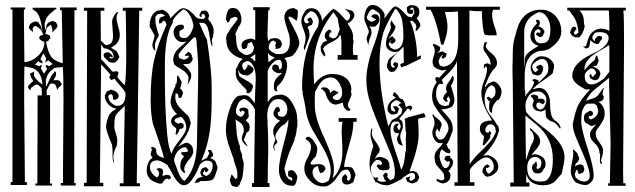

<svg xmlns="http://www.w3.org/2000/svg" viewBox="-20 -746 2550 771"><path d="M148 -491 150 -492Q145 -492 140 -495.5Q135 -499 135 -501Q133 -500 130.5 -497Q128 -494 126 -492Q124 -490 122 -490Q121 -490 119 -488L138 -480L146 -485Q148 -485 148 -480L144 -474Q144 -472 146.5 -467Q149 -462 152.5 -456.5Q156 -451 157 -450L170 -471Q162 -475 164 -484Q167 -486 173 -483Q174 -483 175 -481.5Q176 -480 178 -480Q179 -480 184 -485L192 -489L173 -504Q166 -496 161 -495L166 -511L154 -532L142 -508Q151 -502 151 -494Q151 -491 148 -491ZM78 -496 81 -497Q109 -499 133.5 -522.5Q158 -546 158 -575V-578Q137 -585 138 -594V-598L144 -604L146 -603L153 -607Q148 -625 137 -633Q125 -642 121 -642Q111 -638 111 -627L113 -622V-618Q106 -621 98 -630L96 -638Q97 -640 99 -644.5Q101 -649 103 -651L111 -656Q119 -660 123 -660Q127 -660 133 -657Q142 -645 144 -641Q146 -637 149 -621L150 -622Q142 -697 115 -705V-708H111V-715H206V-708H199L198 -705Q183 -693 179 -689Q175 -685 170 -678.5Q165 -672 163 -663L159 -651L161 -623L168 -647Q171 -656 191 -662L204 -657L210 -647V-644Q212 -639 206 -632Q199 -627 192 -617Q190 -615 190 -618Q189 -623 191 -625Q187 -644 184 -647L168 -635Q166 -631 165 -623Q164 -615 162 -611Q163 -610 170 -607.5Q177 -605 181 -603L182 -591L177 -588L175 -583L165 -578Q172 -537 185.5 -518.5Q199 -500 232 -492L228 -705H221V-716H288V-705H279L278 -11H284V-1H224V-11H233V-64L235 -340Q235 -452 232 -477L212 -475L199 -473Q198 -472 190 -466Q182 -460 179.5 -457Q177 -454 173 -448Q169 -442 168 -436L167 -435L164 -423L165 -397Q168 -402 174 -416Q180 -430 186 -440.5Q192 -451 197 -454L199 -461L205 -455V-444Q205 -442 200 -433.5Q195 -425 195 -423Q206 -426 219 -422L228 -409L227 -405L214 -393L210 -384Q210 -385 209 -388Q208 -391 207.5 -393Q207 -395 206 -397.5Q205 -400 204.5 -401.5Q204 -403 202.5 -405Q201 -407 199 -408Q197 -409 195 -410Q193 -411 190 -411Q186 -411 180 -408L167 -382L168 -364H181V-9H189V-1H122V-9H130L131 -363H148V-376L147 -392L135 -404L128 -407L117 -403L107 -394L105 -395Q102 -383 101 -381Q101 -385 96.5 -389Q92 -393 93 -398Q93 -401 97 -405.5Q101 -410 107 -415Q113 -420 114 -421L106 -433L100 -450L116 -458L117 -448L116 -443Q121 -431 136 -418Q150 -406 151 -406Q145 -468 101 -475L78 -479Q77 -448 77 -350L80 -15H88V-3H23V-15H30V-708H23V-716H81V-708H76V-675Q76 -624 78 -496Z M437 -525 435 -523Q435 -535 422.5 -543.5Q410 -552 397 -552L386 -567V-509L431 -459L435 -458L445 -460L452 -459L456 -454L451 -437Q464 -419 481 -404Q487 -431 487 -544L485 -703H473V-715H551V-703H539Q533 -228 529 -10H542V2H461V-10H476V-33L481 -320L480 -321Q475 -314 464 -304.5Q453 -295 447 -286Q441 -277 440 -262Q439 -250 439 -235Q439 -229 445 -210.5Q451 -192 451 -185Q451 -175 449 -161Q437 -139 435 -117Q434 -116 435 -112Q436 -108 437 -102Q438 -96 438 -95Q438 -93 437 -91Q432 -104 432 -118V-142L430 -164Q406 -220 406 -236Q406 -256 418 -284Q419 -285 424 -291.5Q429 -298 433 -300Q443 -306 448 -310Q430 -311 415.5 -326.5Q401 -342 401 -361V-363L409 -379L427 -386Q429 -385 434 -383.5Q439 -382 440.5 -381Q442 -380 445 -378.5Q448 -377 449.5 -375Q451 -373 453 -370Q455 -367 457 -363L455 -353L449 -348H446L442 -344L433 -348Q435 -355 432.5 -361.5Q430 -368 424 -368Q416 -364 415 -360Q415 -334 446 -321H451Q484 -321 484 -368L483 -375Q477 -386 461 -404Q445 -422 440 -430L429 -425H426L418 -436L424 -446Q420 -450 406.5 -465.5Q393 -481 386 -487L381 -12H395V2H317V-12H328L330 -703H317V-715H399V-703H384L385 -583L394 -574Q403 -565 405 -565Q434 -565 434 -601Q434 -606 433 -616.5Q432 -627 432 -632Q430 -654 430 -659Q430 -674 448 -697V-696L451 -697H456Q448 -689 448 -673Q448 -661 454.5 -640Q461 -619 461 -606Q461 -592 455.5 -581.5Q450 -571 444.5 -567Q439 -563 426 -554Q430 -552 438 -547Q446 -542 449 -540L459 -519Q459 -512 451 -503Q443 -494 436 -494Q430 -494 418 -497Q416 -499 412 -503Q408 -507 404.5 -510Q401 -513 398 -517L396 -523Q396 -536 414 -536Q421 -536 434 -520L429 -515L423 -520L419 -514Q425 -511 427 -511Q437 -511 437 -525Z M800 -690Q795 -690 790.5 -688Q786 -686 791 -681L787 -678Q781 -678 781 -687L789 -702Q803 -704 804 -704Q813 -704 820 -685L816 -669Q838 -644 838 -622Q838 -602 830 -584Q834 -574 832 -559Q826 -569 823 -592.5Q820 -616 814.5 -633.5Q809 -651 795 -655L790 -654L781 -655L780 -654Q807 -592 811 -587Q830 -463 830 -402V-344Q830 -288 825 -239Q816 -162 789 -102L790 -101L811 -112L821 -131L814 -142L821 -144H827L836 -127L835 -119L825 -113L826 -111Q832 -108 836.5 -105.5Q841 -103 843.5 -99.5Q846 -96 847 -93.5Q848 -91 850 -84Q852 -77 854 -73Q843 -32 834 -25Q826 -19 797 -19H784L779 -14L761 -11Q767 -24 773.5 -29Q780 -34 795 -36L789 -40L784 -52L788 -65Q792 -67 793 -71L807 -75L818 -65L810 -54L804 -56L803 -64L795 -52L796 -46L808 -39Q834 -51 834 -82Q834 -101 810 -101Q798 -101 783 -86Q761 -31 740 -12Q730 -2 718 -2Q701 -2 682 -31Q677 -39 668.5 -55Q660 -71 658 -74L655 -76L654 -82Q625 -102 612 -102Q582 -102 582 -75Q582 -62 591 -50Q600 -38 611 -33Q619 -41 619 -50Q619 -58 608 -67L617 -71Q635 -71 635 -56Q635 -53 633.5 -47Q632 -41 632 -39L640 -42L650 -44L661 -42L667 -33L662 -25Q660 -30 657 -25L652 -29Q642 -29 631 -9H617Q601 -15 592.5 -19.5Q584 -24 576.5 -35Q569 -46 569 -61Q569 -85 582 -104L593 -113Q585 -121 585 -128L590 -146L586 -154L594 -156L604 -151L608 -143L607 -141Q607 -118 639 -112L636 -119Q636 -124 626.5 -154Q617 -184 606 -215.5Q595 -247 594 -249Q585 -290 585 -346Q585 -444 599 -505.5Q613 -567 649 -647L644 -659L636 -663L634 -662L629 -654L620 -651L618 -661L621 -672Q625 -678 643 -682Q635 -691 624 -691L613 -689L604 -679V-665V-663Q604 -655 607 -641.5Q610 -628 614 -617Q618 -606 618 -605Q617 -602 613.5 -595.5Q610 -589 608 -585Q606 -581 604 -574.5Q602 -568 602 -562Q602 -556 604 -546L600 -543Q592 -554 592 -566Q592 -574 596 -583.5Q600 -593 600 -600V-605Q599 -607 592 -620Q585 -633 581 -638V-649Q582 -671 593.5 -688Q605 -705 625 -705L626 -707Q640 -707 651 -696Q662 -685 664 -672Q667 -675 678 -686.5Q689 -698 698.5 -705.5Q708 -713 716 -713Q728 -713 743.5 -701Q759 -689 765 -679Q767 -678 771 -675Q775 -672 777 -671Q782 -672 786 -671L796 -669L805 -677ZM721 -50Q719 -52 716.5 -54Q714 -56 712.5 -57.5Q711 -59 709 -61.5Q707 -64 706 -66.5Q705 -69 704.5 -73Q704 -77 704 -82Q704 -103 719 -118L708 -128L707 -131L712 -137L715 -135H721Q724 -135 734 -137V-144L727 -154L724 -155Q706 -154 692.5 -137Q679 -120 679 -100Q682 -93 688.5 -74Q695 -55 701 -42.5Q707 -30 715 -23L722 -20Q771 -73 771 -176L776 -452Q776 -504 773 -532Q770 -560 770 -566Q770 -597 762 -597Q755 -594 735 -572Q698 -534 698 -527L697 -524L699 -513L718 -506Q719 -506 723 -507.5Q727 -509 730 -510.5Q733 -512 735.5 -514.5Q738 -517 738 -519L736 -523L727 -521L721 -525L733 -534L734 -539L745 -533L750 -524Q750 -519 754 -512Q753 -511 753 -505Q749 -498 745.5 -494.5Q742 -491 739 -490Q736 -489 728 -489Q720 -489 715 -488L736 -469Q737 -467 741 -461.5Q745 -456 746.5 -452Q748 -448 748 -441L746 -429Q744 -426 742 -422Q740 -418 737.5 -413Q735 -408 734 -405L737 -433Q737 -453 695 -476Q686 -480 679 -489L675 -505Q677 -524 684 -535.5Q691 -547 708.5 -561.5Q726 -576 729 -579L713 -577Q698 -577 687.5 -589Q677 -601 677 -616Q677 -629 685 -638Q694 -647 706 -647L715 -646Q716 -644 717 -643Q719 -641 719 -638.5Q719 -636 716 -630L703 -623Q700 -620 700 -609Q700 -593 720 -593Q743 -593 757 -640Q753 -675 731 -700Q723 -708 715 -708Q713 -706 706 -700Q699 -694 695.5 -691Q692 -688 687 -682.5Q682 -677 678.5 -671.5Q675 -666 673 -660L675 -657Q642 -606 642 -483V-428Q642 -307 652 -197L653 -196Q653 -182 658.5 -159Q664 -136 669 -129Q673 -148 700.5 -182.5Q728 -217 728 -232Q728 -260 707 -277L684 -269L681 -262L683 -257L695 -249L705 -253Q718 -250 718 -243Q718 -227 702 -229Q697 -211 687 -204L685 -209Q688 -221 688 -224L687 -231Q667 -245 667 -258Q667 -277 691 -288Q665 -312 665 -337Q665 -360 685 -402L684 -407L689 -411L691 -427L690 -434L693 -443H695L703 -429L710 -415Q706 -404 707 -400L703 -393V-391Q711 -386 715 -374Q711 -353 702 -352L697 -354Q697 -371 688 -371L685 -370L684 -356V-354Q684 -330 711 -304L732 -284Q741 -275 743 -262L744 -260L746 -252V-251Q742 -233 736 -219Q730 -205 725.5 -198Q721 -191 711 -177.5Q701 -164 695 -156Q714 -170 730 -173Q740 -171 747.5 -163Q755 -155 755 -144V-140L756 -139Q757 -128 745 -112Q720 -84 720 -68Q720 -59 725 -54Q723 -55 722 -54Q721 -53 721 -50Z M898 -22V-24H900V-22ZM1084 -514 1067 -522Q1059 -528 1056 -533V-530L1058 -496Q1073 -509 1084 -514ZM984 -514 991 -512Q998 -509 998 -503L1005 -501V-529Q989 -516 984 -514ZM1100 -64Q1100 -97 1119 -167.5Q1138 -238 1138 -258V-267Q1133 -256 1122 -246Q1107 -242 1090 -213Q1086 -206 1086 -198Q1086 -191 1094 -177Q1094 -172 1084 -164Q1078 -158 1084 -142L1082 -141L1077 -155Q1077 -165 1086 -186L1080 -202Q1077 -210 1077 -219Q1077 -242 1105 -261L1098 -265L1095 -266Q1078 -280 1078 -288Q1078 -297 1083.5 -307Q1089 -317 1096 -317L1099 -316L1104 -307L1103 -298L1095 -295L1098 -281Q1099 -281 1102 -279.5Q1105 -278 1107.5 -277.5Q1110 -277 1113 -277Q1125 -277 1132 -293L1134 -305Q1134 -323 1124.5 -335.5Q1115 -348 1099 -348Q1076 -348 1064.5 -328.5Q1053 -309 1053 -281Q1053 -273 1055 -259L1054 -256Q1057 -213 1057 -167V-134Q1055 -72 1055 -11H1062V5H992V-11H1000L1004 -305Q995 -327 972 -344Q964 -349 960 -349Q955 -349 942 -339Q935 -330 928 -309V-293L931 -286L944 -277Q958 -277 963 -296L956 -302L950 -301Q950 -297 945 -297L941 -303Q941 -314 960 -314Q969 -314 978 -305Q976 -303 977.5 -293Q979 -283 979 -281Q979 -272 967 -264Q972 -255 979 -251Q981 -248 983 -235L980 -220L970 -213V-211Q959 -187 959 -183Q962 -180 974 -160L972 -159Q951 -176 951 -188Q951 -199 959 -217V-224Q959 -233 955.5 -240Q952 -247 949 -250Q946 -253 937 -259Q928 -265 926 -266V-263Q927 -256 928.5 -236Q930 -216 931 -206.5Q932 -197 935.5 -183Q939 -169 944 -158L943 -150L947 -138Q948 -134 952 -126V-121Q951 -116 959 -91Q959 -88 958 -73.5Q957 -59 956.5 -55Q956 -51 954.5 -41Q953 -31 950.5 -24.5Q948 -18 944 -12V-7L933 5L927 4H924Q918 1 911 1L913 0Q908 -1 903 -23L910 -46L926 -27L933 -32V-50Q933 -62 925.5 -81.5Q918 -101 918 -111L916 -113Q915 -117 907.5 -137.5Q900 -158 897 -167.5Q894 -177 890.5 -193.5Q887 -210 887 -223Q887 -263 902 -307Q917 -351 937 -361L959 -364Q972 -364 979 -359Q986 -354 992.5 -345Q999 -336 1003 -332L1007 -433Q1007 -472 989 -493Q981 -501 971 -501L957 -494L952 -484Q952 -479 958 -467L963 -464L973 -478L975 -487Q983 -484 997 -473L998 -466Q998 -459 988.5 -451Q979 -443 971 -443L955 -445L943 -453L937 -464L936 -461Q938 -457 940 -442Q948 -434 967.5 -424Q987 -414 995 -404L996 -399L995 -394L989 -379L980 -372H970V-384Q966 -390 953.5 -402Q941 -414 934 -425Q927 -436 927 -450V-455V-468Q934 -479 934 -480L938 -490Q943 -501 955 -509Q889 -528 889 -584Q888 -587 888 -592Q889 -608 897 -616Q902 -627 916 -644.5Q930 -662 933 -667V-670Q935 -676 931 -676Q929 -678 929 -676L923 -679L905 -671Q904 -663 897 -656H893Q891 -664 887 -667V-670Q891 -704 901 -710Q906 -714 915 -714Q934 -714 943 -696Q951 -678 949 -666L950 -665Q947 -646 937 -638V-635L930 -621Q926 -614 925 -607L928 -600Q928 -566 935.5 -550Q943 -534 967 -525Q998 -526 1000 -557L991 -577H987L980 -572L978 -574Q973 -569 973 -559L970 -553Q963 -549 959 -549Q950 -549 950 -564Q950 -588 990 -591Q998 -589 1003 -586H1005V-705H997V-717H1063V-705H1057L1054 -609Q1054 -594 1057 -581L1066 -590L1083 -593Q1099 -593 1108 -582Q1108 -579 1112 -572Q1112 -550 1090 -550H1085Q1089 -559 1085 -563L1089 -575L1079 -583Q1070 -583 1064.5 -574Q1059 -565 1059 -554Q1059 -548 1064 -543.5Q1069 -539 1079 -534L1089 -529H1104Q1144 -529 1144 -581Q1144 -601 1137 -619Q1122 -661 1122 -677Q1122 -692 1131.5 -702.5Q1141 -713 1156 -713Q1157 -715 1159 -714Q1161 -713 1165.5 -710.5Q1170 -708 1171 -708Q1176 -706 1176 -699Q1176 -670 1170 -662Q1161 -673 1141 -680L1138 -675Q1139 -671 1160.5 -631.5Q1182 -592 1182 -572Q1182 -570 1180 -560Q1178 -557 1172.5 -545.5Q1167 -534 1162 -531Q1158 -524 1152 -521Q1146 -518 1136.5 -516.5Q1127 -515 1122 -512L1128 -505L1133 -493L1132 -488Q1133 -483 1133 -479Q1126 -426 1094 -400Q1091 -395 1091 -387L1094 -383L1092 -379L1086 -380L1080 -389V-405V-406Q1080 -413 1083.5 -420.5Q1087 -428 1090.5 -432Q1094 -436 1101.5 -443Q1109 -450 1111 -451V-453L1108 -454L1100 -451L1097 -453H1092L1078 -461L1073 -469V-473Q1073 -487 1085 -487Q1089 -487 1095 -484L1099 -479L1102 -466Q1111 -469 1112 -478V-483Q1112 -506 1101 -506Q1085 -506 1070 -487.5Q1055 -469 1055 -457V-338L1058 -339Q1071 -366 1107 -366Q1135 -366 1155 -330Q1173 -300 1173 -274V-268L1174 -267V-252Q1175 -246 1173 -236Q1171 -226 1171 -221L1168 -204Q1165 -193 1163 -191V-184Q1133 -119 1122 -69L1128 -43L1137 -29L1151 -20L1154 -25Q1154 -30 1151.5 -32Q1149 -34 1144 -35.5Q1139 -37 1137 -39V-57Q1139 -61 1149 -63L1158 -61Q1167 -54 1174 -38Q1171 -8 1161 -1L1153 0Q1128 0 1114 -18.5Q1100 -37 1100 -64Z M1235 -54Q1235 -39 1247.5 -25Q1260 -11 1275 -11Q1285 -11 1299 -20Q1308 -38 1308 -61Q1308 -99 1274 -158Q1269 -167 1254 -192Q1239 -217 1232 -229.5Q1225 -242 1217 -265.5Q1209 -289 1207 -312Q1202 -343 1195 -370L1196 -374Q1193 -383 1193 -394Q1193 -544 1257 -639Q1260 -652 1260 -662Q1260 -672 1251 -686Q1243 -701 1226 -701Q1201 -682 1201 -667Q1201 -652 1214 -652L1223 -658Q1215 -661 1214 -668Q1225 -679 1229 -675Q1234 -668 1237 -658L1232 -646Q1225 -644 1215 -638V-636Q1223 -624 1223 -606Q1223 -600 1222 -598Q1219 -586 1212.5 -570Q1206 -554 1204 -544Q1197 -551 1202 -565Q1207 -580 1207 -596Q1207 -607 1198.5 -628Q1190 -649 1190 -660Q1190 -678 1201 -694Q1210 -713 1231 -713Q1250 -713 1261 -697.5Q1272 -682 1273 -662Q1297 -695 1319 -711Q1335 -702 1347 -689L1371 -663Q1377 -663 1381.5 -669Q1386 -675 1386 -681Q1386 -696 1363 -711L1394 -703Q1403 -694 1403 -685Q1403 -676 1394.5 -666Q1386 -656 1376 -652Q1391 -627 1393 -622Q1398 -609 1398 -599Q1398 -593 1397 -589L1400 -581Q1397 -566 1397 -550Q1397 -539 1399 -525H1416V-506H1336V-525H1351V-571Q1351 -596 1346 -608Q1340 -590 1313 -578Q1284 -564 1277 -550Q1286 -532 1286 -524Q1286 -521 1284 -519Q1268 -532 1268 -550V-560Q1270 -563 1273.5 -569Q1277 -575 1278 -576L1294 -584Q1284 -591 1284 -601Q1284 -620 1305 -628L1311 -619Q1314 -613 1305 -616L1301 -600L1313 -593Q1315 -592 1319 -592Q1325 -592 1329.5 -596Q1334 -600 1335.5 -604.5Q1337 -609 1340 -617Q1343 -625 1344 -627L1336 -672L1319 -697Q1239 -596 1239 -470Q1239 -438 1242 -407Q1271 -449 1315 -449Q1347 -449 1368 -433Q1389 -417 1391 -388Q1388 -377 1392 -367Q1391 -360 1384 -346Q1377 -332 1377 -324Q1377 -315 1387 -307Q1387 -301 1380 -301Q1377 -301 1371 -304Q1357 -315 1357 -334Q1333 -326 1329 -326Q1299 -326 1286 -375L1274 -388L1272 -387L1269 -390L1274 -395H1284Q1293 -395 1299.5 -388Q1306 -381 1305 -372H1306Q1314 -383 1321 -383Q1326 -383 1340 -374L1318 -359Q1315 -356 1316 -353.5Q1317 -351 1320 -348.5Q1323 -346 1327 -345Q1331 -344 1333 -344Q1342 -344 1348 -352.5Q1354 -361 1354 -373Q1354 -395 1340.5 -415Q1327 -435 1310 -435Q1285 -435 1269 -416Q1259 -404 1245 -377Q1244 -361 1244 -323Q1244 -273 1282 -193Q1321 -107 1321 -70Q1321 -48 1316 -33L1317 -31Q1355 -68 1355 -140Q1355 -160 1353.5 -182Q1352 -204 1352 -216Q1352 -248 1356 -257H1340V-272H1412V-257H1399Q1399 -222 1387 -182L1370 -120Q1363 -95 1362 -75Q1365 -75 1369.5 -75.5Q1374 -76 1376 -76Q1391 -76 1396 -70Q1401 -64 1408 -45L1399 -15Q1385 -5 1373 -5Q1353 -5 1353 -28Q1353 -37 1366 -47L1368 -46L1375 -36L1373 -24L1381 -20Q1389 -28 1389 -38Q1389 -46 1384 -55.5Q1379 -65 1373 -65Q1353 -65 1343 -48Q1332 -32 1326 -24Q1320 -16 1307 -6.5Q1294 3 1282 3Q1252 3 1234 -12Q1202 -39 1202 -68Q1202 -88 1211 -104Q1229 -136 1229 -156Q1229 -176 1206 -188Q1211 -197 1217 -197Q1228 -197 1241 -178Q1254 -159 1254 -151Q1254 -136 1249 -119Q1227 -97 1227 -89Q1227 -85 1236 -85Q1241 -85 1249 -86Q1257 -87 1259 -87Q1284 -87 1287 -68Q1280 -52 1270 -52L1268 -50Q1262 -52 1257 -78L1256 -79Q1235 -74 1235 -54Z M1519 -62 1512 -63Q1507 -63 1503.5 -65.5Q1500 -68 1497 -73Q1494 -78 1492 -80Q1492 -81 1499 -86L1510 -83L1515 -91L1509 -100Q1502 -104 1494 -104Q1488 -104 1478.5 -91.5Q1469 -79 1469 -72Q1469 -58 1474 -45Q1479 -32 1488 -32Q1490 -32 1494 -34L1500 -31L1495 -25Q1499 -16 1519 -16Q1524 -16 1532 -18L1524 -25L1518 -42L1527 -53H1529L1537 -48L1535 -35L1548 -22L1562 -30Q1562 -31 1564 -38.5Q1566 -46 1566 -50Q1566 -88 1548 -131Q1482 -286 1469 -326Q1451 -380 1451 -425Q1451 -480 1479 -558Q1507 -630 1507 -674Q1507 -684 1503 -693L1479 -709Q1471 -709 1466.5 -703.5Q1462 -698 1458 -689Q1454 -680 1452 -677L1457 -666L1473 -658Q1489 -665 1491 -669L1486 -670L1471 -679L1474 -685L1484 -689Q1504 -689 1504 -665Q1504 -654 1486 -639H1474Q1469 -639 1463 -641Q1472 -628 1472 -617Q1472 -607 1469 -601Q1461 -584 1459 -565L1460 -564Q1460 -562 1460 -561Q1452 -587 1452 -589Q1452 -594 1455 -601L1461 -617Q1461 -626 1452 -644.5Q1443 -663 1443 -671Q1443 -693 1451.5 -709.5Q1460 -726 1475 -726Q1492 -726 1505.5 -714.5Q1519 -703 1525 -688L1524 -682V-672Q1525 -673 1535.5 -688Q1546 -703 1554 -711.5Q1562 -720 1568 -720Q1578 -720 1601 -697Q1620 -674 1625 -679L1633 -676L1644 -694Q1644 -706 1638 -715L1633 -716L1624 -708Q1633 -708 1639 -706V-693L1629 -690Q1614 -690 1614 -707V-717L1625 -725H1634Q1664 -725 1664 -697Q1664 -682 1653 -673Q1667 -655 1668 -646V-643Q1660 -627 1650 -620L1649 -626L1652 -641L1649 -649L1636 -663L1627 -661V-660Q1637 -643 1646 -600Q1655 -557 1655 -517L1670 -524V-511L1605 -479L1604 -481L1591 -475L1587 -488L1602 -495Q1601 -506 1601 -527Q1601 -548 1600 -559Q1596 -553 1572.5 -531.5Q1549 -510 1549 -495Q1549 -474 1562 -474L1566 -478L1558 -487L1563 -496H1567L1577 -493L1579 -486Q1579 -477 1565 -460Q1559 -457 1552 -457Q1545 -457 1539.5 -465.5Q1534 -474 1533 -482L1540 -506Q1546 -514 1560.5 -524Q1575 -534 1581 -540L1568 -537Q1553 -537 1541.5 -545.5Q1530 -554 1530 -568Q1530 -588 1538 -606L1545 -621Q1549 -630 1550 -638L1547 -652L1553 -665Q1556 -654 1568 -641Q1568 -632 1563 -623Q1558 -614 1550 -604Q1542 -594 1539 -590L1555 -601L1568 -587V-583L1566 -577L1554 -569L1546 -577L1552 -585H1550L1540 -569L1548 -555L1563 -547Q1600 -548 1600 -601Q1600 -629 1596 -657Q1592 -688 1569 -711H1567Q1524 -636 1517 -606Q1504 -558 1504 -489Q1504 -383 1538 -243L1540 -240L1547 -252Q1547 -253 1552 -261Q1556 -267 1573 -273Q1584 -285 1591 -288L1596 -307L1583 -322L1581 -321L1580 -323L1586 -331H1594L1575 -344Q1566 -344 1557.5 -336Q1549 -328 1549 -320Q1549 -312 1552 -303L1565 -297L1568 -301L1559 -316V-319H1573L1581 -312L1582 -308L1575 -290Q1563 -286 1557 -286Q1549 -286 1542.5 -293Q1536 -300 1536 -308Q1536 -337 1570 -353L1557 -363L1562 -376L1569 -373L1571 -370L1579 -362Q1582 -350 1596 -348Q1606 -337 1609 -317L1610 -316L1623 -322L1631 -321L1636 -314L1629 -301L1625 -307L1617 -311Q1599 -286 1583 -269L1594 -260Q1598 -251 1598 -239Q1598 -232 1592.5 -219Q1587 -206 1587 -199Q1587 -187 1598 -160Q1583 -166 1581 -168Q1580 -170 1578 -174Q1576 -178 1575 -182Q1574 -186 1574 -189Q1574 -193 1578 -200.5Q1582 -208 1582 -209V-211H1577Q1560 -211 1560 -229Q1560 -247 1576 -250L1582 -248L1574 -237L1582 -222Q1589 -232 1589 -237Q1589 -247 1579 -258H1567Q1548 -258 1548 -221Q1548 -197 1565 -146Q1567 -141 1577 -111Q1587 -81 1591 -65Q1604 -83 1608 -137L1610 -139V-181L1609 -182L1611 -213Q1608 -219 1607.5 -241.5Q1607 -264 1605 -270L1616 -272V-274L1683 -292L1689 -276L1659 -269Q1661 -229 1661 -203Q1661 -156 1624 -57L1638 -60L1652 -55Q1659 -48 1663 -36Q1663 -26 1653 -15L1635 -9L1616 -16L1609 -32L1629 -38L1623 -26L1630 -19L1645 -28L1647 -37Q1647 -52 1633 -52Q1628 -52 1618 -46Q1608 -40 1600 -34L1593 -27Q1547 -2 1536 -2H1535Q1509 -2 1493 -15L1489 -12Q1486 -20 1478.5 -34Q1471 -48 1467.5 -60Q1464 -72 1464 -90Q1464 -119 1479 -158Q1478 -164 1473 -179Q1468 -194 1468 -202Q1468 -213 1469 -217L1471 -229L1473 -231L1475 -223Q1473 -215 1473 -210Q1473 -198 1487 -179Q1504 -156 1505 -146L1503 -134Q1492 -124 1485 -107V-106Q1492 -116 1503 -116Q1520 -116 1537 -103L1544 -89L1543 -85L1545 -73L1541 -65Q1526 -62 1519 -62Z M1932 -391 1930 -392 1929 -386ZM1758 -566 1751 -568Q1734 -660 1709 -707H1691V-719H1987V-707H1960Q1956 -698 1956 -686Q1956 -665 1971 -625Q1975 -613 1974 -604H1951Q1941 -604 1936 -605Q1929 -605 1926 -608Q1923 -611 1922 -620Q1915 -660 1915 -703L1913 -701H1901Q1881 -701 1872 -703Q1869 -704 1866 -704Q1865 -704 1865 -703Q1865 -600 1865.5 -394.5Q1866 -189 1866 -85Q1870 -93 1878 -103Q1886 -113 1891.5 -119Q1897 -125 1909 -136.5Q1921 -148 1924 -151Q1967 -194 1972 -221L1969 -225Q1971 -233 1964.5 -240Q1958 -247 1950 -247Q1941 -247 1935 -239.5Q1929 -232 1929 -223Q1929 -213 1941 -213L1946 -221L1953 -212L1948 -202L1949 -195Q1942 -181 1924 -163H1918Q1918 -167 1920.5 -177.5Q1923 -188 1923 -194V-200Q1907 -210 1907 -230Q1907 -262 1955 -262Q1955 -264 1949 -274Q1913 -330 1913 -374Q1913 -393 1924.5 -422.5Q1936 -452 1936 -471L1932 -479H1930L1926 -473L1923 -470V-484L1926 -489L1938 -492Q1949 -487 1949 -485L1950 -488Q1950 -498 1946.5 -506.5Q1943 -515 1934 -528L1925 -540Q1921 -547 1921 -555Q1921 -558 1923 -566L1926 -576L1930 -577L1936 -575Q1931 -565 1931 -561Q1931 -550 1954 -532Q1976 -514 1976 -491Q1976 -479 1958 -463L1955 -457L1951 -453L1946 -442L1944 -440L1935 -419L1927 -400V-396L1928 -395Q1934 -404 1941 -411L1960 -419Q1972 -419 1983 -405Q1994 -391 1994 -379Q1994 -366 1989 -358V-355L1982 -345L1977 -344Q1958 -324 1957 -311Q1956 -307 1956 -303V-293Q1944 -294 1944 -314Q1944 -332 1947 -341H1942L1934 -353L1940 -358L1955 -350L1967 -362Q1970 -374 1970 -377Q1970 -401 1952 -404L1949 -401Q1939 -397 1932.5 -381.5Q1926 -366 1926 -350Q1926 -326 1934 -308.5Q1942 -291 1956 -274Q1970 -257 1976 -244L1981 -240L1984 -224Q1974 -174 1921 -121L1940 -123Q1957 -119 1969 -106Q1981 -93 1981 -75Q1981 -54 1950 -39L1935 -36L1927 -41L1918 -53L1917 -59Q1919 -68 1921 -72Q1923 -76 1927 -80Q1931 -84 1939 -86L1947 -77L1937 -71L1933 -73L1931 -68Q1931 -61 1935.5 -55Q1940 -49 1946 -49Q1960 -63 1961 -65Q1961 -67 1962 -71Q1963 -75 1963 -77Q1963 -90 1954.5 -102Q1946 -114 1931 -114Q1919 -114 1895 -95Q1876 -80 1867 -65V-14H1885V0H1805V-14H1818Q1818 -98 1816.5 -257.5Q1815 -417 1815 -501Q1812 -486 1789 -461L1770 -441L1754 -425Q1760 -415 1759 -411L1754 -408Q1751 -409 1746 -410Q1731 -400 1731 -365Q1731 -349 1743 -331L1752 -324L1768 -320L1782 -324L1788 -344L1781 -360Q1772 -348 1775 -345Q1778 -342 1778 -339Q1775 -336 1771.5 -337.5Q1768 -339 1766 -341Q1764 -343 1762 -346Q1760 -349 1759 -350Q1764 -369 1775 -376V-377Q1771 -385 1771 -390Q1771 -404 1782 -417Q1792 -429 1797 -443Q1798 -442 1799.5 -439Q1801 -436 1802 -435V-430Q1802 -425 1800.5 -420.5Q1799 -416 1795.5 -409.5Q1792 -403 1791 -402Q1792 -397 1798.5 -376.5Q1805 -356 1805 -345Q1805 -328 1794 -317Q1775 -307 1753 -307V-306L1783 -272Q1798 -254 1798 -230V-222Q1796 -218 1791.5 -204.5Q1787 -191 1782 -180.5Q1777 -170 1773 -166L1781 -148H1783L1786 -146L1789 -136L1784 -130Q1770 -131 1754 -147L1748 -137Q1745 -122 1745 -120Q1745 -108 1752.5 -89.5Q1760 -71 1768 -71Q1776 -71 1781 -78.5Q1786 -86 1786 -94L1784 -100L1777 -96L1764 -106L1769 -118L1775 -121L1779 -120L1785 -121L1789 -117L1788 -113Q1797 -107 1800 -96L1799 -94Q1799 -88 1797 -83Q1795 -78 1790.5 -71.5Q1786 -65 1785 -63L1780 -60L1787 -51L1789 -42Q1789 -14 1757 -9Q1756 -10 1744.5 -13.5Q1733 -17 1733 -24L1735 -28L1745 -24L1754 -21L1764 -26V-37L1763 -38Q1763 -40 1762.5 -43Q1762 -46 1762 -48Q1758 -55 1737 -78Q1725 -90 1725 -116Q1725 -133 1737 -145Q1750 -158 1758 -170L1755 -172L1748 -171Q1734 -171 1725 -185Q1716 -199 1716 -215Q1716 -222 1720.5 -233Q1725 -244 1725 -250Q1725 -266 1716 -284L1721 -287L1725 -279Q1753 -260 1753 -248L1754 -245L1744 -216L1735 -230L1728 -213L1731 -206L1729 -203L1741 -187L1748 -185L1756 -187L1763 -191Q1764 -192 1769.5 -201Q1775 -210 1778 -216.5Q1781 -223 1781 -229Q1781 -246 1771 -259Q1766 -265 1756 -277.5Q1746 -290 1738.5 -300.5Q1731 -311 1725 -321Q1715 -338 1715 -363Q1715 -390 1734 -417Q1732 -420 1730 -422Q1727 -426 1729 -435Q1735 -438 1744 -434L1773 -466L1755 -463Q1754 -463 1748.5 -465Q1743 -467 1741.5 -467.5Q1740 -468 1736 -469.5Q1732 -471 1730.5 -472.5Q1729 -474 1726 -476Q1723 -478 1722 -480Q1721 -482 1719.5 -485Q1718 -488 1717.5 -492Q1717 -496 1717 -500Q1717 -507 1721.5 -520.5Q1726 -534 1726 -541Q1726 -557 1717 -566L1721 -570Q1748 -561 1748 -554V-553L1745 -541L1738 -536V-534L1756 -540L1774 -530L1770 -518L1759 -510L1752 -516L1758 -524L1756 -526Q1745 -516 1741 -499L1746 -483L1761 -478Q1820 -487 1820 -586V-658Q1820 -666 1819.5 -678Q1819 -690 1819 -700Q1799 -698 1784 -698H1767Q1777 -658 1777 -640Q1777 -608 1760 -566Z M2097 -73Q2097 -17 2150 -17Q2161 -17 2172 -20Q2200 -39 2200 -106Q2200 -192 2134 -246L2090 -282Q2090 -225 2092 -103Q2095 -111 2103.5 -137.5Q2112 -164 2119 -174Q2124 -184 2124 -190Q2124 -209 2113 -220Q2108 -222 2108 -231H2109L2116 -227L2117 -225L2139 -204Q2149 -192 2149 -178Q2149 -169 2142.5 -159Q2136 -149 2126 -138Q2116 -127 2114 -124L2128 -127Q2171 -121 2171 -86Q2171 -82 2168 -73Q2164 -69 2162 -65.5Q2160 -62 2159 -59.5Q2158 -57 2155 -54.5Q2152 -52 2145 -50H2134Q2121 -50 2116 -71L2118 -82L2132 -97L2134 -96L2137 -81L2134 -73L2139 -66L2150 -74Q2154 -85 2154 -92Q2154 -102 2146.5 -109Q2139 -116 2129 -116Q2114 -116 2105.5 -104Q2097 -92 2097 -73ZM2152 -572Q2175 -572 2182.5 -586Q2190 -600 2190 -630Q2190 -656 2177 -676.5Q2164 -697 2144 -697Q2137 -697 2108 -676L2107 -673Q2101 -670 2093 -653.5Q2085 -637 2085 -621V-475Q2087 -483 2087 -497Q2087 -511 2090 -519Q2096 -536 2143 -562Q2110 -571 2110 -602Q2110 -626 2137 -653Q2137 -654 2135 -656.5Q2133 -659 2132.5 -660.5Q2132 -662 2133 -665Q2139 -670 2147 -662L2148 -655L2146 -645L2143 -640Q2158 -636 2166 -621V-618Q2166 -612 2163 -611Q2161 -597 2147 -597L2133 -606Q2132 -616 2141 -616L2147 -613L2151 -619Q2150 -626 2142 -629Q2126 -626 2126 -610Q2126 -572 2152 -572ZM2118 -326H2119Q2119 -334 2123 -337V-341Q2124 -348 2112 -359V-363L2125 -367L2140 -361L2142 -349L2150 -350Q2168 -350 2168 -336L2161 -327L2144 -335L2136 -332L2133 -323Q2135 -309 2148 -306Q2160 -306 2167 -319Q2174 -332 2174 -347Q2174 -359 2163.5 -369Q2153 -379 2140 -379Q2114 -379 2102 -359Q2090 -340 2090 -323Q2090 -306 2093 -296Q2104 -282 2120 -268Q2136 -254 2157 -238Q2178 -222 2188 -213Q2247 -163 2247 -115Q2247 -97 2235 -47Q2229 -42 2220.5 -31.5Q2212 -21 2206.5 -16Q2201 -11 2189 -6.5Q2177 -2 2162 -2Q2108 -2 2094 -44L2093 -45V-13H2106V3H2092V4Q2091 3 2083 3H2029V-13H2043L2039 -421Q2038 -432 2038 -465V-488Q2039 -489 2039 -525Q2039 -566 2045 -588Q2057 -634 2063 -648Q2090 -707 2152 -707Q2188 -707 2211 -681.5Q2234 -656 2234 -619Q2234 -580 2181 -547H2177Q2169 -542 2155 -542Q2140 -542 2124 -532Q2087 -510 2087 -443V-385L2089 -383V-371Q2091 -369 2089 -365Q2087 -361 2089 -359Q2093 -366 2101.5 -375.5Q2110 -385 2116 -394Q2122 -403 2125 -415Q2125 -419 2117 -424V-425L2126 -429L2141 -424L2144 -415L2170 -441Q2182 -453 2182 -470Q2182 -509 2156 -509Q2146 -509 2131.5 -498.5Q2117 -488 2117 -479Q2117 -472 2121 -464.5Q2125 -457 2131 -457L2142 -465L2132 -476Q2142 -486 2153 -486L2161 -477Q2161 -443 2137 -443Q2136 -443 2119 -448Q2111 -466 2111 -472Q2111 -489 2124 -504.5Q2137 -520 2152 -520Q2162 -520 2172 -518Q2175 -515 2180 -515Q2182 -513 2188 -508.5Q2194 -504 2196.5 -501Q2199 -498 2202 -493Q2205 -488 2205 -482Q2205 -474 2202.5 -464Q2200 -454 2199 -451Q2188 -441 2160 -422Q2132 -403 2120 -389L2121 -388L2142 -393H2144Q2165 -393 2177 -374.5Q2189 -356 2189 -330Q2189 -299 2194.5 -282.5Q2200 -266 2217 -256Q2225 -251 2231 -235V-231H2227Q2212 -256 2190 -260Q2177 -269 2174 -274.5Q2171 -280 2171 -293V-306Q2170 -305 2165.5 -303Q2161 -301 2157.5 -299.5Q2154 -298 2151 -298Q2148 -298 2131 -303Q2119 -312 2118 -326Z M2388 -179V-180H2392V-179ZM2374 -452Q2373 -460 2367.5 -466Q2362 -472 2354 -471H2351Q2328 -457 2328 -441Q2328 -407 2356 -407Q2374 -407 2400 -427L2403 -428Q2407 -433 2415 -442.5Q2423 -452 2427 -458V-557L2425 -565Q2414 -556 2395 -546Q2327 -511 2327 -469V-464Q2345 -487 2368 -505L2373 -521L2378 -523L2384 -502L2377 -483L2360 -479Q2391 -469 2391 -448Q2390 -446 2388 -440Q2386 -434 2384.5 -431.5Q2383 -429 2379 -426.5Q2375 -424 2370 -424H2365L2351 -431L2346 -443L2351 -448L2356 -447L2355 -441L2361 -437ZM2359 -480H2356V-479H2359ZM2324 -17Q2348 -17 2348 -39Q2349 -46 2344 -66Q2335 -97 2327 -114L2296 -187Q2280 -223 2280 -245Q2280 -250 2281 -253Q2290 -297 2300 -320Q2312 -347 2350 -387H2331L2315 -396Q2278 -418 2278 -441Q2278 -490 2351 -526L2386 -544Q2424 -567 2424 -594Q2424 -617 2386 -617L2370 -615L2359 -601V-590L2366 -582H2369V-589L2379 -600Q2398 -606 2398 -591Q2386 -576 2385 -571L2379 -569Q2359 -572 2351 -586Q2350 -583 2349 -574Q2348 -565 2346.5 -560.5Q2345 -556 2340 -553L2332 -551L2321 -560H2333Q2343 -598 2351 -608Q2368 -631 2396 -631Q2409 -631 2427 -622V-658L2425 -703L2421 -704H2309L2308 -703Q2325 -686 2325 -657Q2325 -649 2328 -640Q2321 -607 2304 -595L2298 -597L2293 -595L2278 -602L2269 -615Q2275 -635 2281 -638Q2293 -642 2295 -628Q2296 -626 2295.5 -626Q2295 -626 2293 -628L2284 -615L2288 -607H2290Q2291 -606 2293 -608L2303 -615Q2299 -663 2277 -688Q2269 -698 2266 -704H2258V-715H2493V-704H2483Q2486 -684 2486 -576L2482 -56Q2483 -33 2483 -10H2492V0H2422V-10H2429L2431 -117Q2432 -140 2432 -170Q2432 -189 2429 -285Q2426 -381 2426 -402V-434Q2421 -429 2366 -385Q2345 -367 2333 -341Q2340 -344 2349 -347Q2358 -350 2363 -351.5Q2368 -353 2374 -357Q2380 -361 2384 -367Q2385 -369 2391.5 -377.5Q2398 -386 2403 -393L2405 -392Q2400 -379 2400 -370V-365L2405 -358L2404 -355Q2405 -347 2397.5 -342Q2390 -337 2382 -337Q2393 -332 2400.5 -319.5Q2408 -307 2408 -292Q2408 -283 2406.5 -275.5Q2405 -268 2400.5 -260.5Q2396 -253 2393.5 -249Q2391 -245 2385 -236.5Q2379 -228 2377 -226Q2372 -218 2372 -208Q2372 -193 2387 -174Q2402 -154 2402 -144Q2402 -126 2393 -103L2398 -88H2396Q2389 -88 2389 -100Q2389 -106 2389.5 -114Q2390 -122 2390 -126L2387 -133Q2387 -154 2367 -172Q2349 -188 2349 -206Q2349 -223 2375 -246L2357 -240L2349 -242Q2346 -245 2341 -247.5Q2336 -250 2333 -252Q2330 -254 2327.5 -258.5Q2325 -263 2325 -270Q2325 -286 2331 -290Q2338 -296 2350 -302Q2361 -298 2361 -292V-285L2352 -279L2348 -282L2344 -276L2345 -271L2353 -266Q2382 -277 2382 -302Q2382 -305 2376 -323L2365 -330H2346H2343Q2333 -330 2325.5 -317Q2318 -304 2317 -296Q2314 -281 2314 -258Q2314 -228 2341 -146Q2364 -74 2364 -40Q2364 -16 2338 -4Q2337 -3 2329 -3Q2315 -3 2291 -14Q2272 -36 2272 -58Q2272 -73 2277 -94.5Q2282 -116 2282 -127Q2282 -137 2281 -142L2282 -147L2298 -131L2306 -110Q2306 -102 2292 -88L2288 -77Q2299 -86 2313 -86L2322 -82Q2326 -69 2326.5 -67Q2327 -65 2322 -53L2304 -47L2297 -66L2294 -62L2288 -47L2291 -34Q2308 -17 2324 -17Z"/></svg>

Font: Bukvitsa
Style: Regular
Weight: 500
Foundry: Ponomar Technologies, Inc.
Version: Version 1.1